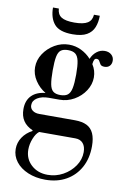

<svg xmlns="http://www.w3.org/2000/svg" viewBox="-104 -717 727 1103"><g transform="rotate(10 259.0 -165.0)"><path d="M240 326Q184 326 139 307Q94 288 68.5 255Q43 222 43 181Q43 144 63.5 113Q84 82 120 63V59Q83 43 65 15.5Q47 -12 47 -52Q47 -102 75.5 -131Q104 -160 156 -165Q119 -187 95 -223.5Q71 -260 71 -301Q71 -343 95 -379.5Q119 -416 158 -439Q197 -462 242 -462Q280 -462 313.5 -445.5Q347 -429 371 -402Q382 -429 403 -445.5Q424 -462 450 -462Q474 -462 489 -448.5Q504 -435 504 -414Q504 -395 493 -383.5Q482 -372 463 -372Q445 -372 438.5 -381.5Q432 -391 427.5 -400Q423 -409 411 -409Q403 -409 398.5 -401.5Q394 -394 392 -375Q403 -358 408.5 -339.5Q414 -321 414 -301Q414 -260 390 -223Q366 -186 326.5 -163.5Q287 -141 242 -141H179Q139 -141 113 -125Q87 -109 87 -82Q87 -63 102 -51.5Q117 -40 142 -40H349Q392 -40 419 -26.5Q446 -13 459 16Q472 45 472 90Q472 161 443 214Q414 267 362 296.5Q310 326 240 326ZM249 296Q297 296 338.5 273Q380 250 405.5 212.5Q431 175 431 132Q431 99 415 80.5Q399 62 370 62H159Q141 75 128 107.5Q115 140 115 172Q115 226 153 261Q191 296 249 296ZM241 -168Q269 -168 284 -179.5Q299 -191 305 -220Q311 -249 311 -300Q311 -351 305 -379Q299 -407 284 -418.5Q269 -430 241 -430Q214 -430 199.5 -419Q185 -408 179.5 -380Q174 -352 174 -300Q174 -248 179.5 -219.5Q185 -191 199.5 -179.5Q214 -168 241 -168ZM250 -524Q173 -524 143 -559.5Q113 -595 113 -656H147Q149 -622 172.5 -607Q196 -592 248 -592Q301 -592 325.5 -607.5Q350 -623 352 -656H386Q386 -618 374 -588Q362 -558 332.5 -541Q303 -524 250 -524Z"/></g></svg>

Font: Libre Bodoni
Style: Regular
Weight: 400
Designer: Pablo Impallari, Rodrigo Fuenzalida
Foundry: Impallari Type
Version: Version 2.005;gftools[0.9.23]